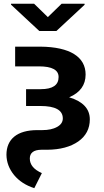

<svg xmlns="http://www.w3.org/2000/svg" viewBox="-20 -772 543 1003"><path d="M158.2 -752.4H37.6V-747.6L185.5 -609.9H274.4L421.9 -747.1V-752.4H301.8L230 -682.6ZM286.1 -369.6C286.1 -327.1 254.9 -306.2 192.9 -306.2H116.2V-218.3H190.9C269 -218.3 308.1 -196.8 308.1 -153.3C308.1 -134.8 298.3 -120.1 278.3 -108.9C258.3 -97.7 232.4 -92.3 200.7 -92.3H174.8C69.3 -92.3 13.7 -44.9 13.7 36.6C14.2 75.7 27.8 110.8 53.7 142.6C79.6 173.8 114.7 196.8 159.2 210.9L198.7 132.3C156.7 113.8 135.7 88.4 135.7 56.2C135.7 26.4 155.8 10.7 196.3 10.3H226.6C294.4 9.8 348.6 -4.9 389.2 -33.2C429.2 -61.5 449.2 -100.1 449.2 -148.4C449.2 -203.6 413.1 -242.2 341.3 -263.7C398.4 -288.1 427.2 -327.6 427.2 -382.8C427.2 -474.6 345.7 -526.9 191.4 -528.3H59.1V-425.3H183.1C252 -425.3 286.1 -406.7 286.1 -369.6Z"/></svg>

Font: Roboto
Style: Bold
Weight: 700
Designer: Google
Version: Version 2.137; 2017